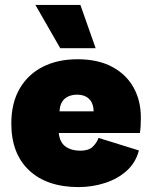

<svg xmlns="http://www.w3.org/2000/svg" viewBox="-20 -751 618 781"><path d="M300 10Q171 10 98.5 -58Q26 -126 26 -249Q26 -332 60 -390.5Q94 -449 154.5 -479.5Q215 -510 295 -510Q378 -510 435.5 -479.5Q493 -449 523 -395.5Q553 -342 553 -272Q553 -233 549 -210H219Q223 -172 246.5 -155Q270 -138 306 -138Q340 -138 356.5 -153.5Q373 -169 381 -190L545 -139Q532 -89 495 -56Q458 -23 406.5 -6.5Q355 10 300 10ZM222 -298H361Q360 -332 342 -349Q324 -366 294 -366Q263 -366 243.5 -349.5Q224 -333 222 -298ZM307 -731 369 -555H225L124 -731Z"/></svg>

Font: Prodigy Sans ExtraBold
Style: Regular
Weight: 800
Designer: Wei Huang
Foundry: Wei Huang
Version: Version 1.003; ttfautohint (v1.8.3)